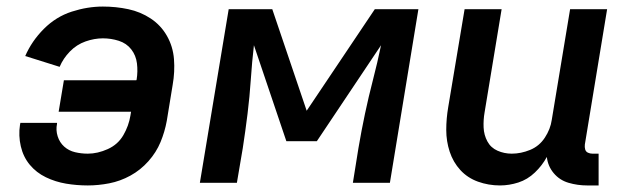

<svg xmlns="http://www.w3.org/2000/svg" viewBox="-20 -558 1912 586"><path d="M248 8Q280 8 313.5 1.5Q347 -5 378 -22Q409 -39 433 -66Q457 -93 470 -124.5Q483 -156 489 -189L507 -299Q514 -339 511 -377.5Q508 -416 489.5 -448.5Q471 -481 440 -501.5Q409 -522 371.5 -530Q334 -538 294 -538Q247 -538 199 -522.5Q151 -507 114 -470Q77 -433 57 -387L162 -354Q173 -380 193.5 -401Q214 -422 241 -431.5Q268 -441 294 -441Q319 -441 342.5 -433.5Q366 -426 380.5 -407.5Q395 -389 398 -364.5Q401 -340 397 -315L396 -313H175L159 -217H380L378 -205Q373 -174 356.5 -145.5Q340 -117 309 -103Q278 -89 248 -89Q228 -89 209 -93.5Q190 -98 176 -110.5Q162 -123 156 -142Q150 -161 154 -180V-183H42Q42 -180 41 -177Q36 -144 43.5 -111.5Q51 -79 71 -55Q91 -31 120 -17Q149 -3 181.5 2.5Q214 8 248 8Z M590 0H703L721 -106Q729 -158 735.5 -210.5Q742 -263 745.5 -315.5Q749 -368 755 -420L854 -127H947L1143 -420Q1132 -367 1118.5 -315Q1105 -263 1094 -211Q1083 -159 1074 -106L1057 0H1170L1257 -530H1124L916 -220L811 -530H678Z M1506 8Q1534 8 1562 -1Q1590 -10 1612.5 -31.5Q1635 -53 1649 -79Q1652 -51 1670 -29.5Q1688 -8 1715.5 0Q1743 8 1772 8H1807V-89H1788Q1781 -89 1774.5 -92Q1768 -95 1766 -102Q1764 -109 1765 -117L1833 -530H1720L1664 -192Q1660 -164 1643 -138Q1626 -112 1598 -100.5Q1570 -89 1542 -89Q1519 -89 1498.5 -98Q1478 -107 1467.5 -126.5Q1457 -146 1456 -169Q1455 -192 1459 -215L1511 -530H1398L1348 -231Q1342 -196 1342 -161.5Q1342 -127 1352.5 -95Q1363 -63 1385 -39Q1407 -15 1439 -3.5Q1471 8 1506 8Z"/></svg>

Font: Iosevka Sparkle Semibold
Style: Italic
Weight: 600
Italic angle: -9°
Designer: Belleve Invis
Foundry: Belleve Invis
Version: Version 4.5.0; ttfautohint (v1.8.3)